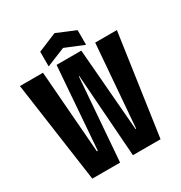

<svg xmlns="http://www.w3.org/2000/svg" viewBox="-190 -956 1024 1089"><g transform="rotate(-30 322.5 -411.0)"><path d="M98 0 5 -660H156L198 -121H204L245 -660H407L451 -121H455L498 -660H640L545 0H364L325 -541H322L280 0ZM202 -675V-771L325 -822L447 -771V-675L325 -725Z"/></g></svg>

Font: Bricolage Grotesque 48pt Condensed Bricolage Grotesque 48pt Condensed Regular
Style: Bold
Weight: 700
Width: 3
Designer: Mathieu Triay
Foundry: Atelier Triay
Version: Version 1.000; ttfautohint (v1.8.4.7-5d5b);gftools[0.9.32]